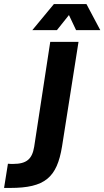

<svg xmlns="http://www.w3.org/2000/svg" viewBox="-130 -720 513 944"><path d="M29 -572H150L209 -646L244 -572H363L295 -700H135ZM-110 204C-100 204 -89 204 -80 204C91 204 150 153 175 0L256 -514H117L38 2C28 62 1 86 -66 86C-74 86 -82 86 -91 85Z"/></svg>

Font: Arthouse Owned
Style: Bold Italic
Weight: 700
Italic angle: -10°
Designer: Jeremy Tribby
Foundry: Tribby Type
Version: Version 1.000;PS 001.000;hotconv 1.0.88;makeotf.lib2.5.64775